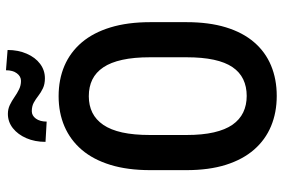

<svg xmlns="http://www.w3.org/2000/svg" viewBox="-172 -765 947 643"><g transform="rotate(-90 301.5 -443.5)"><path d="M548.8 -413.6V-292.5Q548.8 -217.3 531.5 -160.6Q514.2 -104 481.7 -66.2Q449.2 -28.3 403.6 -9.3Q357.9 9.8 301.8 9.8Q246.1 9.8 200.4 -9.3Q154.8 -28.3 121.8 -66.2Q88.9 -104 71 -160.6Q53.2 -217.3 53.2 -292.5V-413.6Q53.2 -489.7 70.8 -547.1Q88.4 -604.5 121.3 -643.1Q154.3 -681.6 200 -701.2Q245.6 -720.7 300.8 -720.7Q356.9 -720.7 402.6 -701.2Q448.2 -681.6 481 -643.1Q513.7 -604.5 531.2 -547.1Q548.8 -489.7 548.8 -413.6ZM431.2 -292.5V-414.6Q431.2 -468.8 422.6 -507.6Q414.1 -546.4 397.5 -571Q380.9 -595.7 356.7 -607.7Q332.5 -619.6 300.8 -619.6Q270 -619.6 245.8 -607.7Q221.7 -595.7 204.8 -571Q188 -546.4 179.4 -507.6Q170.9 -468.8 170.9 -414.6V-292.5Q170.9 -239.3 179.7 -200.9Q188.5 -162.6 205.3 -138.4Q222.2 -114.3 246.6 -102.5Q271 -90.8 301.8 -90.8Q333 -90.8 357.4 -102.5Q381.8 -114.3 398.2 -138.4Q414.6 -162.6 422.9 -200.9Q431.2 -239.3 431.2 -292.5ZM387.7 -897 455.6 -891.6Q455.6 -856 443.1 -827.4Q430.7 -798.8 409.2 -782.7Q387.7 -766.6 360.8 -766.6Q341.3 -766.6 327.4 -773.2Q313.5 -779.8 302.2 -788.6Q291 -797.4 279.1 -804Q267.1 -810.5 250.5 -810.5Q235.8 -810.5 225.8 -796.9Q215.8 -783.2 215.8 -760.7L147.9 -764.6Q147.9 -800.3 160.2 -828.6Q172.4 -856.9 193.6 -873.8Q214.8 -890.6 241.7 -890.6Q257.8 -890.6 271.5 -884Q285.2 -877.4 297.6 -868.7Q310.1 -859.9 323.5 -853.3Q336.9 -846.7 352.1 -846.7Q367.2 -846.7 377.4 -860.4Q387.7 -874 387.7 -897Z"/></g></svg>

Font: Roboto Condensed Medium
Style: Regular
Weight: 500
Designer: Christian Robertson
Foundry: Google
Version: Version 3.0